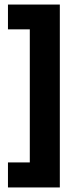

<svg xmlns="http://www.w3.org/2000/svg" viewBox="-20 -721 347 844"><path d="M243 103H111V-687H243ZM243 103H15V-7H243ZM243 -592H15V-701H243Z"/></svg>

Font: Bricolage Grotesque SemiCondensed
Style: Bold
Weight: 700
Width: 4
Designer: Mathieu Triay
Foundry: Atelier Triay
Version: Version 1.001;gftools[0.9.33.dev8+g029e19f]